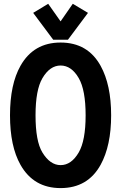

<svg xmlns="http://www.w3.org/2000/svg" viewBox="-20 -962 626 992"><path d="M229 -942.4 293 -851.6 356 -942.4 434.6 -895.5 331.1 -756.8H254.9L151.4 -895.5ZM293 9.8Q153.8 9.8 85.9 -110.4Q31.7 -206.1 31.7 -366.2Q31.7 -526.4 85.9 -622.1Q153.8 -742.2 293 -742.2Q433.6 -742.2 500 -621.6Q554.2 -523.4 554.2 -366.2Q554.2 -209.5 500 -110.8Q433.6 9.8 293 9.8ZM293 -623.5Q237.8 -623.5 199.2 -558.1Q163.6 -497.6 163.6 -366.2Q163.6 -232.9 198.7 -174.8Q238.8 -108.9 293 -108.9Q348.6 -108.9 386.7 -174.3Q422.4 -235.8 422.4 -366.2Q422.4 -497.1 386.7 -558.6Q349.1 -623.5 293 -623.5Z"/></svg>

Font: Consola Mono
Style: Bold
Weight: 700
Monospace: yes
Designer: Wojciech Kalinowski "wmk69" (wmk69@o2.pl)
Foundry: Wojciech Kalinowski "wmk69" (wmk69@o2.pl)
Version: Version 2.1.0